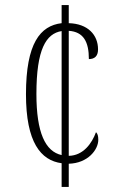

<svg xmlns="http://www.w3.org/2000/svg" viewBox="-20 -734 467 754"><path d="M222 -93V0H250V-91C325 -93 366 -146 366 -185C366 -201 363 -209 357 -215C341 -171 307 -123 250 -122V-613C308 -609 329 -570 329 -502C351 -502 365 -513 365 -540C365 -597 325 -641 250 -643V-714H222V-643C138 -633 82 -564 82 -364C82 -175 140 -104 222 -93ZM222 -612V-125C158 -139 123 -213 123 -365C123 -541 161 -602 222 -612Z"/></svg>

Font: Noto Serif Khmer ExtraCondensed ExtraLight
Style: Regular
Weight: 200
Width: 2
Designer: Danh Hong and the Monotype Design Team
Foundry: Monotype Imaging Inc.
Version: Version 2.004